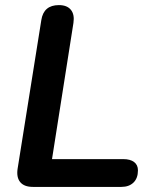

<svg xmlns="http://www.w3.org/2000/svg" viewBox="-20 -733 602 753"><path d="M456 0H109Q75 0 59.5 -18.5Q44 -37 49 -71L142 -654Q151 -713 211 -713Q243 -713 258 -694.5Q273 -676 268 -643L184 -109H463Q491 -109 506 -97.5Q521 -86 521 -65Q521 -34 503.5 -17Q486 0 456 0Z"/></svg>

Font: Nunito Variable Extra Light
Style: Italic
Weight: 200
Italic angle: -9°
Designer: Vernon Adams
Foundry: Vernon Adams
Version: Version 3.602